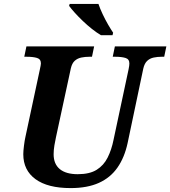

<svg xmlns="http://www.w3.org/2000/svg" viewBox="-20 -951 870 981"><path d="M341 10Q224 10 161.5 -35.5Q99 -81 99 -163Q99 -179 102.5 -207Q106 -235 110 -252L183 -593Q186 -607 187.5 -615Q189 -623 189 -627Q189 -649 169 -655Q149 -661 117 -661H104L115 -714H461L450 -661H437Q415 -661 395.5 -657Q376 -653 362 -640.5Q348 -628 342 -602L266 -250Q262 -233 258 -208.5Q254 -184 254 -163Q254 -113 285.5 -87Q317 -61 377 -61Q438 -61 474 -83.5Q510 -106 530 -146Q550 -186 560 -236L637 -597Q639 -605 640 -614Q641 -623 641 -627Q641 -649 621 -655Q601 -661 569 -661H556L567 -714H830L819 -661H806Q785 -661 765.5 -657Q746 -653 732 -640Q718 -627 712 -600L632 -220Q616 -146 580 -94.5Q544 -43 485 -16.5Q426 10 341 10ZM496 -771Q474 -784 450 -803Q426 -822 403 -844Q380 -866 362 -886Q344 -906 333 -921L336 -931H483Q491 -907 504.5 -878.5Q518 -850 532.5 -825Q547 -800 558 -784L555 -771Z"/></svg>

Font: Noto Serif
Style: Italic
Weight: 400
Italic angle: -12°
Designer: Monotype Design Team
Foundry: Monotype Imaging Inc.
Version: Version 2.013